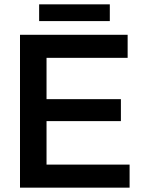

<svg xmlns="http://www.w3.org/2000/svg" viewBox="-20 -863 677 883"><path d="M194 -306H536V-407H194V-597H567V-703H72V0H576V-106H194ZM485 -843H160V-766H485Z"/></svg>

Font: Geom Medium
Style: Bold
Weight: 500
Version: Version 1.102